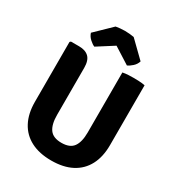

<svg xmlns="http://www.w3.org/2000/svg" viewBox="-215 -1049 1104 1198"><g transform="rotate(30 337.0 -450.5)"><path d="M607 -252Q607 -167.5 575.5 -107.8Q544 -48 483.8 -16.5Q423.5 15 336.5 15Q250 15 189.5 -16.5Q129 -48 97.5 -107.8Q66 -167.5 66 -252V-683L73 -689.5H131.5Q177.5 -689.5 202 -665.8Q226.5 -642 226.5 -588.5V-250.5Q226.5 -182 251.5 -147.2Q276.5 -112.5 336.5 -112.5Q397 -112.5 422 -147.2Q447 -182 447 -250.5V-683Q467 -687 488.2 -688Q509.5 -689 525 -689Q539.5 -689 563.8 -688Q588 -687 607 -683ZM397.5 -910 511 -799.5Q504 -776 484.5 -758.5Q465 -741 449.5 -735L332 -809.5L215 -735Q199.5 -741 180 -758.5Q160.5 -776 153 -799.5L267 -910Q280.5 -912.5 297.5 -914.2Q314.5 -916 332 -916Q349.5 -916 366.5 -914.2Q383.5 -912.5 397.5 -910Z"/></g></svg>

Font: Signika
Style: Bold
Weight: 700
Designer: Anna Giedry
Foundry: Anna Giedry
Version: Version 2.001